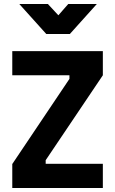

<svg xmlns="http://www.w3.org/2000/svg" viewBox="-20 -934 572 954"><path d="M41 -119V0H491V-120H207V-138L491 -560V-680H41V-560H325V-542ZM76 -914 210 -765H327L461 -914H319L270 -858L218 -914Z"/></svg>

Font: Online Auction - Bold
Style: Bold
Weight: 500
Designer: Mohamed Mostafa, the designer of Online Auction
Foundry: Kief Type Foundry
Version: ""